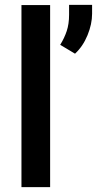

<svg xmlns="http://www.w3.org/2000/svg" viewBox="-20 -771 399 791"><path d="M186.5 -750V0H68.4V-750ZM359.4 -751V-714.4Q359.4 -671.9 340.6 -626Q321.8 -580.1 289.1 -549.8L228 -586.4Q245.1 -613.8 254.9 -643.1Q264.6 -672.4 264.6 -710V-751Z"/></svg>

Font: Vazirmatn RD UI FD Medium
Style: Regular
Weight: 500
Designer: Saber Rastikerdar
Foundry: Saber Rastikerdar
Version: Version 33.003